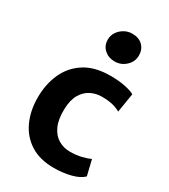

<svg xmlns="http://www.w3.org/2000/svg" viewBox="-200 -911 896 1015"><g transform="rotate(30 248.5 -403.0)"><path d="M36.5 -272.5Q36.5 -354.5 66.5 -420.5Q96.5 -486.5 157.8 -525.2Q219 -564 313.5 -564Q368 -564 407.8 -555Q447.5 -546 461 -536.5L442 -420Q423.5 -431.5 395.8 -438.5Q368 -445.5 327 -445.5Q294.5 -445.5 263.2 -430.5Q232 -415.5 211.2 -381Q190.5 -346.5 189 -288.5Q187.5 -226 205.8 -186.2Q224 -146.5 255.8 -127.8Q287.5 -109 326.5 -109Q364.5 -109 397 -117Q429.5 -125 447.5 -134L470 -40.5Q446 -16.5 397.8 -4.2Q349.5 8 296 8Q209.5 8 152 -28.8Q94.5 -65.5 65.5 -129Q36.5 -192.5 36.5 -272.5ZM292 -640Q255 -640 229.5 -663Q204 -686 204 -723Q204 -748 217.8 -768.8Q231.5 -789.5 253.8 -802Q276 -814.5 301.5 -814.5Q342.5 -814.5 365.8 -791.2Q389 -768 389 -731.5Q389 -693.5 360.2 -666.8Q331.5 -640 292 -640Z"/></g></svg>

Font: Koeln Type Sans
Style: Bold
Weight: 700
Designer: Eben Sorkin
Foundry: Eben Sorkin
Version: Version 2.001